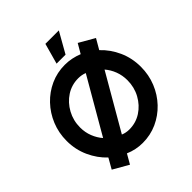

<svg xmlns="http://www.w3.org/2000/svg" viewBox="-256 -1054 1262 1262"><g transform="rotate(-45 375.0 -422.5)"><path d="M214 54.5 106 -7.5 147 -79.5Q94 -129 62 -199.2Q30 -269.5 30 -350Q30 -425 57 -490.8Q84 -556.5 131.5 -606.5Q179 -656.5 241.5 -684.8Q304 -713 375 -713Q408.5 -713 439.2 -706.5Q470 -700 498.5 -688.5L537 -754.5L645 -692.5L603.5 -621Q657 -571 688.5 -501Q720 -431 720 -350Q720 -275 693.2 -209.2Q666.5 -143.5 619 -93.5Q571.5 -43.5 509 -15.2Q446.5 13 375 13Q342.5 13 311.8 6.5Q281 0 252.5 -12.5ZM213 -194.5 434.5 -577Q406.5 -588 375 -588Q314 -588 264.2 -555.8Q214.5 -523.5 184.8 -469.2Q155 -415 155 -350Q155 -304.5 170.8 -264.5Q186.5 -224.5 213 -194.5ZM375 -112Q436 -112 485.8 -144.2Q535.5 -176.5 565.2 -230.8Q595 -285 595 -350Q595 -395.5 579.8 -435.5Q564.5 -475.5 538 -506L316.5 -123.5Q344 -112 375 -112ZM342.5 -756.5 382.5 -900.5H507.5L426 -756.5Z"/></g></svg>

Font: Urbanist
Style: Bold
Weight: 700
Designer: Corey Hu
Foundry: Corey Hu
Version: Version 1.330; ttfautohint (v1.8.4.7-5d5b)